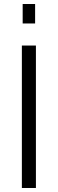

<svg xmlns="http://www.w3.org/2000/svg" viewBox="-20 -937 288 957"><path d="M159 0V-710H89V0ZM155 -820V-917H93V-820Z"/></svg>

Font: Raleway Reg
Style: Regular
Weight: 400
Designer: Matt McInerney, Pablo Impallari, Rodrigo Fuenzalida
Foundry: Matt McInerney, Pablo Impallari, Rodrigo Fuenzalida
Version: Version 3.00 July 28, 2015